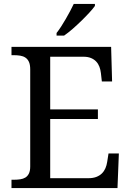

<svg xmlns="http://www.w3.org/2000/svg" viewBox="-20 -951 663 971"><path d="M233.9 -49.8H426.8Q450.7 -49.8 467.5 -56.4Q484.4 -63 495.6 -74.2Q506.8 -85.4 513.2 -100.3Q519.5 -115.2 522 -131.8L528.8 -174.8H581.1L574.2 0H38.1V-42H50.8Q67.4 -42 82.3 -44.2Q97.2 -46.4 108.4 -53.2Q119.6 -60.1 126.2 -73.5Q132.8 -86.9 132.8 -108.9V-600.1Q132.8 -623.5 126.5 -637.7Q120.1 -651.9 108.9 -659.4Q97.7 -667 82.8 -669.4Q67.9 -671.9 50.8 -671.9H38.1V-713.9H542L546.9 -539.1H495.1L490.2 -582Q488.3 -598.6 482.7 -613.5Q477.1 -628.4 466.6 -639.6Q456.1 -650.9 440.2 -657.5Q424.3 -664.1 401.9 -664.1H233.9V-397.9H475.1V-349.1H233.9ZM266.1 -784.2Q277.3 -798.3 289.3 -816.9Q301.3 -835.4 312.7 -855.2Q324.2 -875 334.7 -894.8Q345.2 -914.6 353 -931.2H460V-920.9Q450.7 -907.7 432.6 -887.9Q414.6 -868.2 392.6 -846.7Q370.6 -825.2 347.4 -804.9Q324.2 -784.7 304.2 -771H266.1Z"/></svg>

Font: Droid-TTFautohint Serif
Style: Regular
Weight: 400
Foundry: Ascender Corporation
Version: Version 1.00; ttfautohint (v1.00rc1.4-1a1c-dirty) -l 8 -r 50